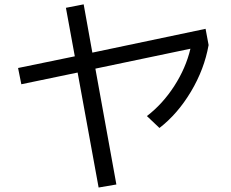

<svg xmlns="http://www.w3.org/2000/svg" viewBox="-20 -795 1040 866"><path d="M277.3 -759.8 357.4 -775.4 396.5 -557.6 907.2 -665 920.9 -591.8Q901.4 -482.4 841.3 -381.8Q781.2 -281.2 699.2 -217.8L642.6 -271.5Q713.9 -326.2 766.1 -407.2Q818.4 -488.3 838.9 -575.2L410.2 -485.4L504.9 37.1L424.8 50.8L330.1 -467.8L76.2 -415L61.5 -488.3L317.4 -541Z"/></svg>

Font: Mgen+ 1c regular
Style: Regular
Weight: 400
Designer: [Source Han Sans]
Ryoko NISHIZUKA  (kana & ideographs); Paul D. Hunt (Latin, Greek & Cyrillic); Wenlong ZHANG  (bopomofo
Version: Version 1.059.20150602